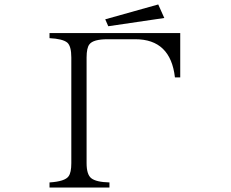

<svg xmlns="http://www.w3.org/2000/svg" viewBox="-20 -899 1040 865"><path d="M203.1 -750H792V-550.3H768.1Q748.5 -722.2 589.8 -722.2H464.8Q399.9 -722.2 382.8 -699.2Q370.1 -683.1 370.1 -640.1V-164.1Q370.1 -112.8 391.1 -96.2Q413.1 -78.6 473.1 -77.1V-54.2H203.1V-77.1Q272.9 -81.5 289.1 -105Q301.3 -121.6 301.3 -164.1V-640.1Q301.3 -690.9 283.2 -707Q262.7 -724.1 203.1 -727.1ZM692.9 -878.9 720.2 -817.9 467.8 -780.8 454.1 -812Z"/></svg>

Font: I.Ming
Style: Regular
Weight: 400
Designer: Ichiten Fonts Project
Version: Version 5.10 Mar 24, 2018